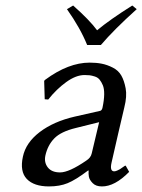

<svg xmlns="http://www.w3.org/2000/svg" viewBox="-20 -666 516 696"><path d="M295.9 -502.9Q271 -564.5 222.7 -632.8L245.1 -646Q304.7 -593.3 332 -556.2Q377.9 -594.7 459.5 -646L475.6 -632.8Q392.6 -558.1 345.7 -502.9ZM339.4 -223.1 254.9 -202.1Q200.7 -189 176.8 -164.3Q152.8 -139.6 144.5 -102.1Q139.2 -77.1 153.3 -59.1Q167.5 -41 197.8 -41Q230.5 -41 293 -84Q309.1 -94.2 312.5 -109.9ZM384.3 -76.2Q377.4 -45.4 393.6 -44.9Q398.4 -44.9 404.5 -47.6Q410.6 -50.3 414.8 -52.7Q418.9 -55.2 425.5 -60.1Q432.1 -64.9 434.1 -65.9L436.5 -64L448.2 -43Q396 10.3 349.1 9.8Q327.6 9.8 315.9 -2.2Q304.2 -14.2 302.2 -25.4Q300.3 -36.6 301.3 -47.9H299.3Q253.9 -13.7 225.1 -2Q196.3 9.8 157.7 9.8Q103 9.8 77.1 -17.3Q51.3 -44.4 63 -98.1Q73.7 -148.9 124 -187.3Q174.3 -225.6 250.5 -243.2L343.3 -264.2Q349.6 -266.1 351.6 -275.9Q357.4 -303.2 357.7 -324Q357.9 -344.7 352.8 -356.9Q347.7 -369.1 341.1 -377.2Q334.5 -385.3 323.7 -388.7Q313 -392.1 305.2 -393.1Q297.4 -394 286.6 -394Q255.4 -394 220 -368.4Q184.6 -342.8 154.8 -305.2L142.1 -306.2L140.1 -373L144 -377Q228 -439 305.2 -439Q329.1 -439 348.9 -435.1Q368.7 -431.2 388.9 -420.9Q409.2 -410.6 419.7 -392.3Q430.2 -374 435.5 -345.7Q440.9 -317.4 430.7 -276.9Q429.7 -272.9 408.7 -182.9Q387.7 -92.8 384.3 -76.2Z"/></svg>

Font: Linux Biolinum O
Style: Italic
Weight: 400
Italic angle: -12°
Designer: Philipp H. Poll
Foundry: Philipp H. Poll
Version: Version 1.1.3